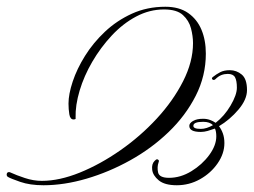

<svg xmlns="http://www.w3.org/2000/svg" viewBox="-90 -549 752 569"><path d="M400 -529Q441 -529 467.5 -510.5Q494 -492 507 -461Q520 -430 520 -390Q520 -324 490 -265Q460 -206 409.5 -157.5Q359 -109 296 -74Q233 -39 166.5 -19.5Q100 0 39 0Q-1 0 -30 -10Q-59 -20 -67 -25Q-71 -28 -70 -33.5Q-69 -39 -63 -39Q-61 -39 -57 -37Q-42 -30 -16.5 -21.5Q9 -13 34 -13Q86 -13 146.5 -37.5Q207 -62 266.5 -103.5Q326 -145 374.5 -197.5Q423 -250 452.5 -308Q482 -366 482 -421Q482 -442 476 -465Q470 -488 452 -504.5Q434 -521 396 -521Q353 -521 313.5 -500Q274 -479 241 -443.5Q208 -408 183.5 -366Q159 -324 146 -280.5Q133 -237 134 -200Q135 -197 133 -196Q131 -195 128 -195Q118 -195 115.5 -210Q113 -225 113 -242Q113 -270 125.5 -307.5Q138 -345 162 -383.5Q186 -422 221 -455Q256 -488 301 -508.5Q346 -529 400 -529ZM591 -341Q611 -341 626.5 -328Q642 -315 642 -282Q642 -254 616.5 -224Q591 -194 559 -175Q566 -166 570.5 -153.5Q575 -141 575 -125Q575 -94 555 -65Q535 -36 503 -18Q471 0 434 0Q398 0 380.5 -14.5Q363 -29 361 -46Q359 -63 368 -72Q373 -77 375 -77Q378 -77 380 -74.5Q382 -72 380 -68Q375 -54 378.5 -38Q382 -22 411 -22Q445 -22 477 -41.5Q509 -61 530 -89.5Q551 -118 551 -145Q551 -152 550 -158Q549 -164 547 -168Q536 -164 525.5 -161Q515 -158 505 -158Q471 -158 471 -176Q471 -184 482 -190.5Q493 -197 512 -197Q523 -197 532.5 -193.5Q542 -190 549 -185Q575 -205 593.5 -236.5Q612 -268 612 -289Q612 -310 606.5 -320Q601 -330 585 -330Q575 -330 566 -326.5Q557 -323 548 -314Q546 -312 543 -312Q540 -312 538.5 -315Q537 -318 541 -321Q551 -329 562.5 -335Q574 -341 591 -341ZM505 -167Q514 -167 523 -170Q532 -173 541 -178Q532 -188 512 -188Q483 -188 483 -176Q483 -167 505 -167Z"/></svg>

Font: Kapakana
Style: Regular
Weight: 400
Designer: Kousuke Nagai
Version: Version 1.002